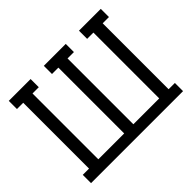

<svg xmlns="http://www.w3.org/2000/svg" viewBox="-156 -974 1213 1213"><g transform="rotate(-45 450.0 -367.5)"><path d="M39 0V-74H95V-662H39V-735H234V-662H178V-74H409V-662H352V-735H548V-662H491V-74H722V-662H666V-735H861V-662H805V-73H861V0Z"/></g></svg>

Font: Iosevka Etoile
Style: Regular
Weight: 400
Designer: Belleve Invis
Foundry: Belleve Invis
Version: Version 33.2.4